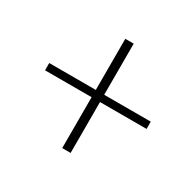

<svg xmlns="http://www.w3.org/2000/svg" viewBox="-113 -729 746 732"><g transform="rotate(30 260.5 -363.5)"><path d="M242 -123V-347H37V-379H242V-604H279V-379H484V-347H279V-123Z"/></g></svg>

Font: Noto Sans SC Thin
Style: Regular
Weight: 100
Designer: Ryoko NISHIZUKA 西塚涼子 (kana, bopomofo & ideographs); Paul D. Hunt (Latin, Greek & Cyrillic); Sandoll Communications 산돌커뮤니
Foundry: Adobe
Version: Version 2.004-H2;hotconv 1.0.118;makeotfexe 2.5.65603